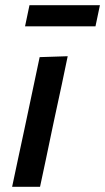

<svg xmlns="http://www.w3.org/2000/svg" viewBox="-20 -716 403 736"><path d="M26.5 0Q38 -54.5 48.8 -105.2Q59.5 -156 73 -218L83.5 -267.5Q98 -337.5 109.5 -390.5Q120.5 -443 132 -497L239.5 -500.5Q228 -444.5 216.8 -391.8Q205.5 -339 190 -267.5L179.5 -218Q166.5 -156 156 -105.5Q145 -54.5 133.5 0ZM76 -615 93 -696H363L346 -615Z"/></svg>

Font: Heraclito Medium
Style: Italic
Weight: 500
Italic angle: -12°
Designer: Kostas Bartsokas (font) & Cristiano Sobral (main changes)
Foundry: Kostas Bartsokas (font) & Cristiano Sobral (main changes)
Version: Version 1.00;July 8, 2020;FontCreator 13.0.0.2655 64-bit